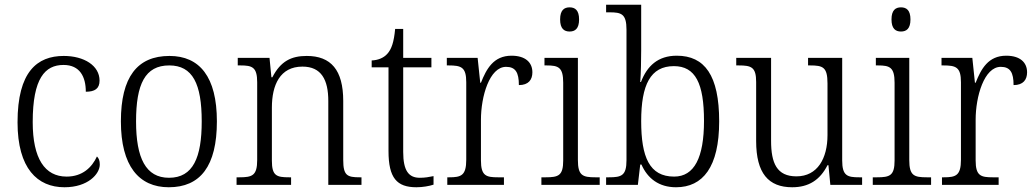

<svg xmlns="http://www.w3.org/2000/svg" viewBox="-20 -780 4367 810"><path d="M252 10C351 10 401 -46 401 -86C401 -102 397 -112 389 -120C368 -74 328 -35 261 -35C169 -35 118 -111 118 -265C118 -450 170 -506 248 -506C317 -506 342 -456 342 -393C380 -393 400 -406 400 -440C400 -503 335 -544 249 -544C137 -544 54 -478 54 -264C54 -69 138 10 252 10Z M692 10C825 10 895 -79 895 -268C895 -456 822 -544 695 -544C559 -544 490 -455 490 -268C490 -80 566 10 692 10ZM693 -30C595 -30 554 -113 554 -268C554 -425 592 -504 694 -504C793 -504 831 -426 831 -268C831 -116 795 -30 693 -30Z M978 0H1208V-32H1200C1147 -32 1127 -38 1127 -102V-326C1127 -421 1161 -499 1256 -499C1336 -499 1365 -443 1365 -354V0H1505V-32H1498C1445 -32 1428 -39 1428 -105V-354C1428 -485 1376 -544 1274 -544C1209 -544 1164 -522 1129 -454H1125L1117 -536H983V-504H994C1044 -504 1065 -497 1065 -433V-105C1065 -39 1044 -32 990 -32H978Z M1737 10C1763 10 1791 5 1809 -1V-37C1789 -33 1773 -30 1751 -30C1704 -30 1681 -60 1681 -139V-496H1800V-536H1681V-658H1647C1642 -603 1632 -573 1614 -553C1598 -535 1574 -526 1548 -525V-496H1619V-143C1619 -29 1654 10 1737 10Z M1867 0H2106V-32H2081C2031 -32 2009 -38 2009 -103V-275C2009 -373 2045 -498 2115 -498C2155 -498 2169 -474 2169 -421C2210 -421 2226 -444 2226 -475C2226 -517 2196 -545 2138 -545C2062 -545 2032 -489 2009 -431H2006L1995 -536H1865V-504H1872C1926 -504 1947 -497 1947 -433V-106C1947 -39 1925 -32 1875 -32H1867Z M2383 -647C2406 -647 2423 -659 2423 -698C2423 -737 2406 -749 2383 -749C2360 -749 2343 -737 2343 -698C2343 -659 2360 -647 2383 -647ZM2264 0H2510V-32H2492C2438 -32 2418 -39 2418 -105V-536H2277V-504H2286C2336 -504 2356 -496 2356 -431V-103C2356 -39 2336 -32 2282 -32H2264Z M2832 10C2945 10 3014 -75 3014 -268C3014 -462 2953 -545 2835 -545C2756 -545 2710 -502 2684 -434H2681C2684 -468 2685 -533 2685 -569V-760H2537V-728H2551C2601 -728 2623 -722 2623 -655V-104C2623 -39 2602 -32 2549 -32H2537V0H2671L2681 -86H2686C2712 -27 2760 10 2832 10ZM2824 -35C2720 -35 2685 -117 2685 -269C2685 -422 2724 -501 2823 -501C2914 -501 2950 -428 2950 -270C2950 -115 2909 -35 2824 -35Z M3322 10C3391 10 3439 -20 3471 -83H3475L3483 0H3617V-32H3605C3555 -32 3533 -38 3533 -103V-536H3389V-504H3397C3452 -504 3471 -497 3471 -428V-210C3471 -112 3429 -36 3340 -36C3257 -36 3233 -92 3233 -186V-536H3086V-504H3096C3150 -504 3170 -497 3170 -434V-185C3170 -49 3222 10 3322 10Z M3781 -647C3804 -647 3821 -659 3821 -698C3821 -737 3804 -749 3781 -749C3758 -749 3741 -737 3741 -698C3741 -659 3758 -647 3781 -647ZM3662 0H3908V-32H3890C3836 -32 3816 -39 3816 -105V-536H3675V-504H3684C3734 -504 3754 -496 3754 -431V-103C3754 -39 3734 -32 3680 -32H3662Z M3954 0H4193V-32H4168C4118 -32 4096 -38 4096 -103V-275C4096 -373 4132 -498 4202 -498C4242 -498 4256 -474 4256 -421C4297 -421 4313 -444 4313 -475C4313 -517 4283 -545 4225 -545C4149 -545 4119 -489 4096 -431H4093L4082 -536H3952V-504H3959C4013 -504 4034 -497 4034 -433V-106C4034 -39 4012 -32 3962 -32H3954Z"/></svg>

Font: Noto Serif Georgian SemiCondensed Light
Style: Regular
Weight: 300
Width: 4
Designer: Monotype Design Team, Akaki Razmadze
Foundry: Google LLC
Version: Version 2.003